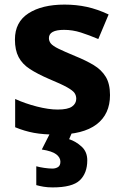

<svg xmlns="http://www.w3.org/2000/svg" viewBox="-20 -576 537 836"><path d="M459 -162Q459 -79 400.5 -34.5Q342 10 226 10Q169 10 128 2.5Q87 -5 46 -22V-145Q90 -125 141 -112Q192 -99 231 -99Q275 -99 293.5 -112Q312 -125 312 -146Q312 -160 304.5 -171Q297 -182 272 -196Q247 -210 194 -232Q143 -254 110 -275.5Q77 -297 61 -327.5Q45 -358 45 -404Q45 -480 104 -518Q163 -556 261 -556Q312 -556 358 -546Q404 -536 453 -513L408 -406Q368 -423 332 -434.5Q296 -446 259 -446Q193 -446 193 -410Q193 -397 201.5 -386.5Q210 -376 234.5 -364Q259 -352 307 -332Q354 -313 388 -292.5Q422 -272 440.5 -241.5Q459 -211 459 -162ZM360 122Q360 178 327.5 209Q295 240 209 240Q187 240 169.5 237Q152 234 138 230V148Q152 152 172.5 155Q193 158 208 158Q222 158 232.5 151.5Q243 145 243 128Q243 110 225 96Q207 82 162 75L200 0H294L281 30Q311 40 335.5 62.5Q360 85 360 122Z"/></svg>

Font: Noto Sans Tamil
Style: Bold
Weight: 700
Designer: Jelle Bosma - Monotype Design Team
Foundry: Monotype Imaging Inc.
Version: Version 2.004; ttfautohint (v1.8.4.7-5d5b)